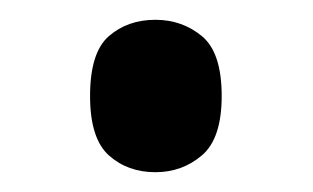

<svg xmlns="http://www.w3.org/2000/svg" viewBox="-20 -452 316 194"><path d="M137 -278Q109 -278 90 -295Q71 -312 71 -355Q71 -399 90 -415.5Q109 -432 137 -432Q164 -432 184 -415.5Q204 -399 204 -355Q204 -312 184 -295Q164 -278 137 -278Z"/></svg>

Font: Noto Serif Display SemiCondensed
Style: Bold
Weight: 700
Width: 4
Designer: Monotype Design Team
Foundry: Monotype Imaging Inc.
Version: Version 2.009